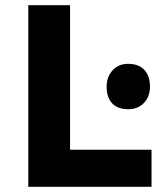

<svg xmlns="http://www.w3.org/2000/svg" viewBox="-20 -720 647 740"><path d="M89 0V-700H250V-143H564V0ZM474 -299Q434 -299 412.5 -321.5Q391 -344 391 -386Q391 -424 414 -449Q437 -474 474 -474Q514 -474 536 -451Q558 -428 558 -386Q558 -348 535 -323.5Q512 -299 474 -299Z"/></svg>

Font: Readex Pro bold
Style: Bold
Weight: 700
Designer: Bonnie Shaver-Troup, Thomas Jockin
Foundry: Lexend
Version: Version 1.200; ttfautohint (v1.8.3)